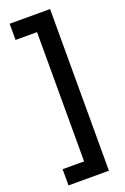

<svg xmlns="http://www.w3.org/2000/svg" viewBox="-168 -777 644 991"><g transform="rotate(-20 154.0 -281.0)"><path d="M26 74H144V-636H26V-725H248V163H26Z"/></g></svg>

Font: Noto Sans Thai ExtCond SemBd
Style: Regular
Weight: 600
Width: 2
Designer: Monotype Design Team
Foundry: Monotype Imaging Inc.
Version: Version 2.002; ttfautohint (v1.8.4.7-5d5b)